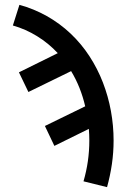

<svg xmlns="http://www.w3.org/2000/svg" viewBox="-20 -548 540 791"><path d="M421 223 324 199Q336 158 342 116Q348 74 348 31Q348 19 347.5 7Q347 -5 346 -17L204 53L165 -29L331 -110Q322 -149 307.5 -185.5Q293 -222 273 -255L97 -169L58 -250L218 -329Q181 -369 133.5 -398.5Q86 -428 33 -443L60 -528Q119 -512 172.5 -482Q226 -452 270.5 -410Q315 -368 348.5 -316.5Q382 -265 404 -208Q426 -151 437 -90.5Q448 -30 448 31Q448 80 441 128Q434 176 421 223Z"/></svg>

Font: Iosevka Semibold
Style: Regular
Weight: 600
Monospace: yes
Designer: Belleve Invis
Foundry: Belleve Invis
Version: Version 33.2.3; ttfautohint (v1.8.4)